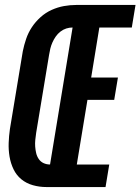

<svg xmlns="http://www.w3.org/2000/svg" viewBox="-20 -755 567 775"><path d="M167 0Q139 0 112.5 -7.5Q86 -15 66 -31.5Q46 -48 34.5 -72Q23 -96 18.5 -123Q14 -150 15 -178Q16 -206 20 -234L72 -548Q77 -573 85.5 -598Q94 -623 108.5 -645Q123 -667 143.5 -685.5Q164 -704 188.5 -715Q213 -726 238 -730.5Q263 -735 288 -735H527L512 -644H381L348 -442H456L441 -352H333L290 -91H421L406 0ZM182 -91 273 -644Q260 -644 247.5 -640Q235 -636 224 -627.5Q213 -619 205 -607.5Q197 -596 191.5 -583.5Q186 -571 183 -558.5Q180 -546 178 -533L126 -219Q124 -205 122.5 -191Q121 -177 122 -163.5Q123 -150 126 -137Q129 -124 136.5 -113Q144 -102 156 -96.5Q168 -91 182 -91Z"/></svg>

Font: Iosevka Curly Extrabold
Style: Italic
Weight: 800
Italic angle: -9°
Monospace: yes
Designer: Belleve Invis
Foundry: Belleve Invis
Version: Version 22.1.2; ttfautohint (v1.8.4)